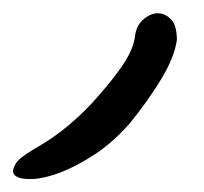

<svg xmlns="http://www.w3.org/2000/svg" viewBox="-119 -155 311 293"><path d="M150.9 -94.2Q147.5 -68.4 127.4 -34.9Q107.4 -1.5 78.6 33.7Q53.2 62.5 25.6 80.6Q-2 98.6 -26.1 107.9Q-50.3 117.2 -68.8 118.2H-74.2Q-88.4 118.2 -94.7 113.8Q-99.1 110.8 -99.1 106Q-99.1 102.1 -94.7 94.2Q-90.3 86.4 -65.9 71.8Q-37.1 55.7 -12.2 34.4Q12.7 13.2 31.7 -9.3Q54.2 -34.7 69.1 -56.9Q84 -79.1 86.9 -98.6Q88.4 -114.7 98.6 -124.3Q108.9 -133.8 120.6 -134.8H121.6Q132.8 -134.8 141.8 -125.7Q150.9 -116.7 150.9 -94.2Z"/></svg>

Font: DimaLove
Style: regular
Weight: 400
Designer: R.Balvardi
Foundry: Dima Software Group
Version: Version 1.00;May 4, 2019;FontCreator 11.5.0.2427 64-bit